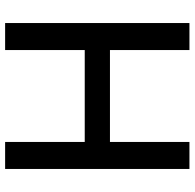

<svg xmlns="http://www.w3.org/2000/svg" viewBox="-25 -735 760 750"><g transform="rotate(90 355.0 -360.0)"><path d="M175.5 0V-311H534.5V0H640V-720H534.5V-409.5H175.5V-720H70V0Z"/></g></svg>

Font: Vela Sans SemBd
Style: Regular
Weight: 600
Designer: Principal design: Mikhail Sharanda - project Manrope.
Design modification: Ravid Balaliev
Foundry: Mikhail Sharanda
Version: Version 1.001